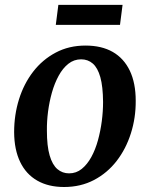

<svg xmlns="http://www.w3.org/2000/svg" viewBox="-20 -755 615 788"><path d="M331 -568Q397 -568 442.8 -541.8Q488.5 -515.5 512.8 -464.8Q537 -414 537 -341.5Q537.5 -271.5 517.2 -207.8Q497 -144 458.8 -94.5Q420.5 -45 365.8 -16.2Q311 12.5 243 12.5Q178.5 12.5 132.8 -13.8Q87 -40 62.8 -90.2Q38.5 -140.5 38 -212.5Q38 -283.5 58 -347.5Q78 -411.5 116.2 -461Q154.5 -510.5 208.8 -539.2Q263 -568 331 -568ZM313 -511.5Q283.5 -511.5 260.5 -493.2Q237.5 -475 220.8 -444.2Q204 -413.5 193.2 -375.5Q182.5 -337.5 177.2 -297Q172 -256.5 172.5 -219Q172.5 -155.5 183.8 -117Q195 -78.5 215.5 -61Q236 -43.5 263.5 -43.5Q293 -43.5 315.5 -61.8Q338 -80 354.8 -110.5Q371.5 -141 382 -179.2Q392.5 -217.5 397.8 -258Q403 -298.5 403 -336.5Q402.5 -400 391.8 -438.2Q381 -476.5 361 -494Q341 -511.5 313 -511.5ZM219.5 -735H483L472.5 -653H209Z"/></svg>

Font: Merriweather 20pt SemiBold
Style: Italic
Weight: 600
Italic angle: -7.8°
Version: Version 2.101